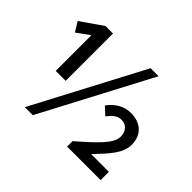

<svg xmlns="http://www.w3.org/2000/svg" viewBox="-148 -887 1119 1119"><g transform="rotate(45 411.5 -327.5)"><path d="M522 -667 164 12H230L588 -667ZM142 -265H224V-655H162L27 -561L63 -502L142 -559ZM501 -45V0H777V-68H631C703 -144 760 -203 760 -273C760 -357 705 -402 625 -402C569 -402 521 -372 487 -325L534 -282C556 -312 582 -335 613 -335C655 -335 681 -307 681 -261C681 -206 614 -143 501 -45Z"/></g></svg>

Font: Cambridge Sans Medium
Style: Regular
Weight: 500
Version: Version 2.020;PS 002.020;hotconv 1.0.88;makeotf.lib2.5.64775